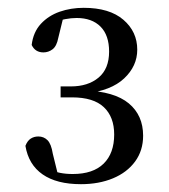

<svg xmlns="http://www.w3.org/2000/svg" viewBox="-20 -926 431 491"><path d="M187 -455Q125 -455 89 -480Q53 -505 45 -553Q50 -566 58.5 -571.5Q67 -577 78 -577Q92 -577 101.5 -567.5Q111 -558 115 -533L130 -472L103 -494Q119 -487 133.5 -484Q148 -481 166 -481Q218 -481 245 -507.5Q272 -534 272 -582Q272 -627 245.5 -652Q219 -677 164 -677H135V-705H161Q205 -705 232 -727.5Q259 -750 259 -794Q259 -836 237 -858Q215 -880 176 -880Q162 -880 146.5 -877Q131 -874 112 -867L143 -886L129 -829Q125 -808 114.5 -800Q104 -792 91 -792Q70 -792 61 -811Q65 -844 84.5 -865Q104 -886 132.5 -896Q161 -906 194 -906Q260 -906 295.5 -875.5Q331 -845 331 -799Q331 -757 297.5 -725.5Q264 -694 199 -687L196 -695Q273 -692 309.5 -661.5Q346 -631 346 -579Q346 -541 325.5 -513Q305 -485 269 -470Q233 -455 187 -455Z"/></svg>

Font: Noto Serif JP ExtraLight Medium
Style: Regular
Weight: 500
Version: Version 2.003-H1;hotconv 1.1.1;makeotfexe 2.6.0